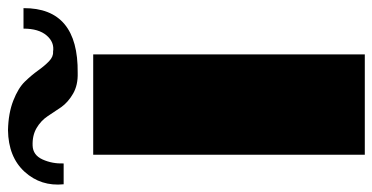

<svg xmlns="http://www.w3.org/2000/svg" viewBox="-268 -708 960 495"><g transform="rotate(-90 212.5 -460.0)"><path d="M125 -919.9Q168.9 -918.9 201.2 -906.2Q233.4 -893.6 250 -876.5Q266.6 -859.4 278.8 -842.3Q291 -825.2 302.7 -814Q314.5 -802.7 327.1 -803.7Q351.6 -799.8 369.1 -820.3Q386.7 -840.8 386.7 -879.9H439.5Q440.4 -738.3 272.5 -740.2Q241.2 -739.3 219.2 -752Q197.3 -764.6 184.6 -782.2L161.1 -817.4Q149.4 -835 130.4 -846.2Q111.3 -857.4 85 -856.4Q60.5 -855.5 49.3 -830.6Q38.1 -805.7 39.1 -776.4H-14.6Q-20.5 -835 17.6 -877Q55.7 -918.9 125 -919.9ZM61.5 0V-700.2H320.3V0Z"/></g></svg>

Font: Polsku
Style: Regular
Weight: 400
Designer: Sebastien Sanfilippo
Version: Version 1.1